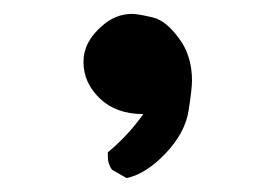

<svg xmlns="http://www.w3.org/2000/svg" viewBox="-20 -160 402 276"><path d="M162 96 141 84Q135 76 135 65V59Q164 35 186 4Q147 4 123.5 -18.5Q100 -41 100 -71Q100 -100 127 -123Q146 -140 170 -140Q178 -140 199.5 -135Q221 -130 242 -98Q256 -75 256 -44Q256 -32 251 -0.5Q246 31 218 60.5Q190 90 162 96Z"/></svg>

Font: Xiaolai SC
Style: Regular
Weight: 400
Designer: Nozomi Seto 瀬戸のぞみ
Version: Version 3.11;December 4, 2020;FontCreator 13.0.0.2613 64-bit